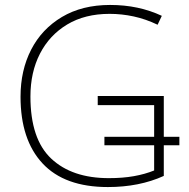

<svg xmlns="http://www.w3.org/2000/svg" viewBox="-20 -746 762 776"><path d="M416 10Q241 10 152 -85.5Q63 -181 63 -355Q63 -462 106 -545.5Q149 -629 230.5 -677.5Q312 -726 425 -726Q483 -726 535 -715Q587 -704 634 -682L617 -646Q569 -669 520.5 -679.5Q472 -690 423 -690Q323 -690 251.5 -647Q180 -604 141.5 -529Q103 -454 103 -356Q103 -184 187 -105Q271 -26 420 -26Q476 -26 521 -34Q566 -42 603 -57V-159H402V-193H603V-321H375V-358H642V-193H705V-159H642V-35Q543 10 416 10Z"/></svg>

Font: Noto Sans ExtraLight
Style: Regular
Weight: 200
Designer: Monotype Design Team
Foundry: Monotype Imaging Inc.
Version: Version 2.007